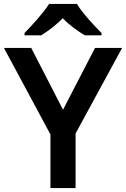

<svg xmlns="http://www.w3.org/2000/svg" viewBox="-20 -1009 642 978"><path d="M372 -989H230C202 -944 142 -879 105 -841V-829H190C225 -851 264 -880 300 -916C334 -880 377 -850 412 -829H497V-841C460 -878 398 -944 372 -989ZM301 -450 139 -765H0L237 -324V-51H365V-329L602 -765H464Z"/></svg>

Font: Noto Sans Tamil UI SemiBold
Style: Regular
Weight: 600
Designer: Jelle Bosma - Monotype Design Team
Foundry: Monotype Imaging Inc.
Version: Version 2.004